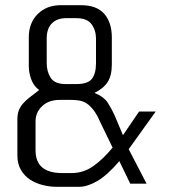

<svg xmlns="http://www.w3.org/2000/svg" viewBox="-20 -673 668 740"><path d="M47 -213Q47 -232 52 -246Q57 -260 67.5 -272.5Q78 -285 94 -297.5Q110 -310 131 -326Q110 -341 100.5 -367Q91 -393 91 -417V-529Q91 -585 125.5 -619Q160 -653 214 -653H292Q353 -653 382 -619.5Q411 -586 411 -529V-425Q411 -382 395 -357Q379 -332 344 -315Q381 -300 396 -276Q411 -252 421 -230L454 -152L516 -243H580L476 -98L545 35H482L440 -52Q394 2 355.5 24.5Q317 47 285 47H198Q173 47 146 40.5Q119 34 97 20Q75 6 61 -17.5Q47 -41 47 -74ZM117 -94Q117 -49 143 -27.5Q169 -6 219 -6H256Q301 -6 338.5 -32Q376 -58 414 -104L366 -203Q354 -231 341 -248Q328 -265 314.5 -274Q301 -283 285.5 -285.5Q270 -288 253 -288H210Q168 -288 142.5 -264Q117 -240 117 -205ZM160 -430Q160 -397 175.5 -373Q191 -349 233 -349H274Q319 -349 334.5 -369.5Q350 -390 350 -430V-524Q350 -556 333 -579.5Q316 -603 274 -603H235Q200 -603 180 -583Q160 -563 160 -524Z"/></svg>

Font: BM HANNA Air
Style: Regular
Weight: 400
Designer: Woowa Brothers : Cheoljun Lim; Soyoung Lee; Taehyun Cha; Byungsun Park; Minjin Kim; Hyesun Chae; Myungsoo Han; Bongjin K
Foundry: Sandoll Communications Inc.
Version: Version 1.000;PS 1;hotconv 16.6.51;makeotf.lib2.5.65220